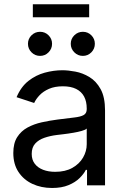

<svg xmlns="http://www.w3.org/2000/svg" viewBox="-20 -890 602 922"><path d="M230 12.7Q178.2 12.7 136 -6.8Q93.8 -26.4 68.8 -64Q43.9 -101.6 43.9 -155.3Q43.9 -202.1 62.5 -231.4Q81.1 -260.7 112.1 -277.6Q143.1 -294.4 180.7 -302.7Q218.3 -311 256.3 -315.9Q305.2 -322.3 335.9 -325.7Q366.7 -329.1 381.6 -337.4Q396.5 -345.7 396.5 -365.7V-368.7Q396.5 -402.8 383.8 -426.5Q371.1 -450.2 345.7 -462.9Q320.3 -475.6 282.2 -475.6Q243.2 -475.6 215.3 -463.4Q187.5 -451.2 170.2 -432.9Q152.8 -414.6 144 -395.5L59.6 -423.3Q80.6 -473.1 116.2 -501.2Q151.9 -529.3 194.8 -541Q237.8 -552.7 279.8 -552.7Q307.1 -552.7 342 -546.1Q377 -539.6 409.4 -520Q441.9 -500.5 463.1 -462.2Q484.4 -423.8 484.4 -359.9V0H397.9V-74.2H392.1Q382.8 -55.2 362.3 -34.9Q341.8 -14.6 309.1 -1Q276.4 12.7 230 12.7ZM245.1 -64.9Q293.9 -64.9 327.6 -84Q361.3 -103 378.9 -133.5Q396.5 -164.1 396.5 -197.3V-272.9Q391.1 -266.6 373 -261.5Q355 -256.3 331.8 -252.4Q308.6 -248.5 286.9 -245.8Q265.1 -243.2 252.4 -241.7Q220.7 -237.8 193.1 -228.3Q165.5 -218.8 148.9 -200.4Q132.3 -182.1 132.3 -150.9Q132.3 -122.6 147 -103.5Q161.6 -84.5 187 -74.7Q212.4 -64.9 245.1 -64.9ZM377.9 -621.6Q354 -621.6 336.9 -638.7Q319.8 -655.8 319.8 -679.7Q319.8 -703.6 336.9 -720.5Q354 -737.3 377.9 -737.3Q401.9 -737.3 418.7 -720.5Q435.5 -703.6 435.5 -679.7Q435.5 -655.8 418.7 -638.7Q401.9 -621.6 377.9 -621.6ZM172.4 -621.6Q148.4 -621.6 131.3 -638.7Q114.3 -655.8 114.3 -679.7Q114.3 -703.6 131.3 -720.5Q148.4 -737.3 172.4 -737.3Q196.3 -737.3 213.1 -720.5Q230 -703.6 230 -679.7Q230 -655.8 213.1 -638.7Q196.3 -621.6 172.4 -621.6ZM408.2 -869.6V-807.1H137.7V-869.6Z"/></svg>

Font: Adwaita Sans
Style: Regular
Weight: 400
Designer: Rasmus Andersson
Foundry: rsms
Version: Version 4.001;git-9221beed3